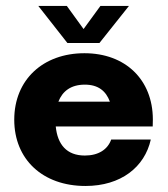

<svg xmlns="http://www.w3.org/2000/svg" viewBox="-20 -615 562 644"><path d="M313.5 -470.7 412.6 -595.2H316.9L260.3 -517.6L204.1 -595.2H108.4L206.1 -470.7ZM492.7 -214.8C492.2 -348.1 400.4 -436.5 263.2 -436.5C124.5 -436.5 27.8 -347.7 27.8 -213.4C27.8 -80.6 123 8.8 266.6 8.8C385.7 8.8 465.3 -54.7 485.8 -147H353C341.3 -113.8 310.5 -93.3 264.6 -93.3C203.6 -93.3 172.9 -130.4 167 -190.9H492.2ZM264.6 -331.1C309.1 -331.1 335.4 -310.1 348.6 -273.9H175.8C189.5 -309.1 217.8 -331.1 264.6 -331.1Z"/></svg>

Font: Now ExtraBold
Style: Regular
Weight: 800
Designer: Alfredo Marco Pradil
Foundry: Alfredo Marco Pradil
Version: Version 1.200;hotconv 1.0.109;makeotfexe 2.5.65596